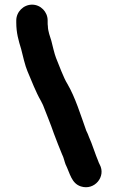

<svg xmlns="http://www.w3.org/2000/svg" viewBox="-20 -706 506 826"><path d="M118 -686C81 -686 50 -655 50 -618V-609C50 -564 60 -531 71 -495C77 -470 89 -420 98 -400C116 -358 134 -310 156 -272L165 -254C180 -215 198 -172 212 -131C225 -95 234 -75 247 -42C254 -29 257 -12 262 1C281 39 287 83 328 96C387 115 437 53 409 2C406 -5 404 -7 401 -17C390 -43 384 -64 373 -92L363 -116C360 -125 356 -134 351 -144C327 -211 304 -287 270 -345C253 -372 234 -426 221 -457C215 -471 204 -518 201 -530C196 -546 186 -573 186 -593C185 -599 185 -604 185 -609V-618C185 -655 155 -686 118 -686Z"/></svg>

Font: Electronic
Style: UltThk
Weight: 900
Version: Version 1.011